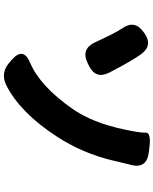

<svg xmlns="http://www.w3.org/2000/svg" viewBox="84 -880 831 1040"><g transform="rotate(90 500.0 -360.5)"><path d="M443 21Q377 54 321 6L305 -8Q232 -71 321 -108Q446 -161 568 -334Q646 -444 683 -623Q700 -703 699 -734Q698 -765 786 -753L809 -750Q895 -738 874 -654L870 -640Q860 -600 851 -560Q812 -393 720 -252Q591 -54 443 21ZM322 -419Q246 -382 210 -459Q157 -574 135 -605Q86 -674 154 -722L159 -726Q228 -775 276 -706Q310 -659 373 -538Q412 -463 336 -426Z"/></g></svg>

Font: Resource Han Rounded JP Heavy
Style: Regular
Weight: 900
Designer: Cyano Hao (round all glyphs); Ryoko NISHIZUKA 西塚涼子 (kana, bopomofo & ideographs); Paul D. Hunt (Latin, Greek & Cyrillic)
Foundry: Cyano Hao
Version: 0.990